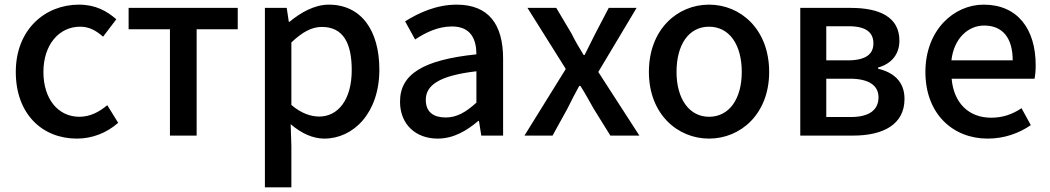

<svg xmlns="http://www.w3.org/2000/svg" viewBox="-20 -584 4524 827"><path d="M311 13C375 13 438 -10 489 -55L442 -131C409 -103 369 -81 322 -81C230 -81 167 -158 167 -274C167 -391 234 -469 325 -469C364 -469 393 -453 424 -426L481 -501C441 -536 392 -564 320 -564C175 -564 48 -458 48 -274C48 -93 162 13 311 13Z M712 -458V0H827V-458H1004V-550H534V-458Z M1121 -550V223H1235V45L1232 -49C1279 -9 1328 13 1377 13C1501 13 1614 -96 1614 -284C1614 -453 1536 -564 1396 -564C1335 -564 1275 -530 1227 -490H1224L1215 -550ZM1355 -82C1320 -82 1278 -95 1235 -132V-401C1282 -446 1323 -468 1366 -468C1458 -468 1495 -399 1495 -282C1495 -153 1435 -82 1355 -82Z M1865 13C1933 13 1989 -20 2040 -63H2043L2053 0H2147V-331C2147 -480 2084 -564 1947 -564C1859 -564 1782 -528 1725 -492L1768 -414C1815 -445 1867 -470 1927 -470C2008 -470 2032 -415 2032 -350C1803 -326 1703 -265 1703 -146C1703 -49 1770 13 1865 13ZM1900 -78C1851 -78 1814 -98 1814 -154C1814 -215 1868 -258 2032 -277V-142C1987 -101 1948 -78 1900 -78Z M2417 -287 2239 0H2360L2424 -116C2441 -151 2458 -183 2475 -214H2480C2500 -183 2518 -149 2537 -116L2609 0H2734L2557 -274L2722 -550H2602L2544 -439C2529 -408 2513 -378 2498 -347H2494C2475 -378 2457 -408 2442 -439L2376 -550H2252Z M3034 13C3170 13 3293 -93 3293 -274C3293 -458 3170 -564 3034 -564C2898 -564 2775 -458 2775 -274C2775 -93 2898 13 3034 13ZM3034 -81C2949 -81 2894 -158 2894 -274C2894 -391 2946 -469 3034 -469C3122 -469 3175 -391 3175 -274C3175 -158 3121 -81 3034 -81Z M3427 -550V0H3655C3783 0 3876 -47 3876 -158C3876 -235 3826 -273 3762 -288V-293C3822 -310 3854 -352 3854 -409C3854 -512 3766 -550 3645 -550ZM3631 -324H3539V-471H3635C3711 -471 3742 -444 3742 -397C3742 -352 3711 -324 3631 -324ZM3645 -80H3539V-245H3641C3725 -245 3764 -214 3764 -165C3764 -112 3726 -80 3645 -80Z M4234 13C4306 13 4369 -10 4420 -45L4380 -118C4340 -91 4298 -77 4249 -77C4153 -77 4088 -140 4079 -245H4436C4439 -260 4441 -279 4441 -303C4441 -459 4363 -564 4217 -564C4088 -564 3966 -454 3966 -274C3966 -93 4085 13 4234 13ZM4342 -324H4078C4089 -420 4151 -474 4219 -474C4299 -474 4342 -420 4342 -324Z"/></svg>

Font: Spoqa Han Sans Neo Medium
Style: Regular
Weight: 500
Designer: [Spoqa Han Sans Neo] Dong-huui Kim ___ Younghwa Kang ___ Yujin Lee ___ [Noto Sans] Ryoko NISHIZUKA ____ (kana & ideograp
Foundry: Spoqa (http://www.spoqa-han-sans.com)
Version: Version 1.100;hotconv 1.0.109;makeotfexe 2.5.65596